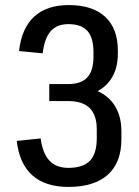

<svg xmlns="http://www.w3.org/2000/svg" viewBox="-20 -728 549 756"><path d="M249 8Q158 8 107 -38Q56 -84 46 -173L140 -183Q148 -124 174.5 -95.5Q201 -67 249 -67Q307 -67 334 -95Q361 -123 361 -183V-219Q361 -275 333 -302.5Q305 -330 249 -330H174V-397H249Q300 -397 324 -423.5Q348 -450 348 -504V-523Q348 -580 324 -606.5Q300 -633 249 -633Q204 -633 179.5 -605Q155 -577 148 -518L55 -527Q65 -617 114.5 -662.5Q164 -708 251 -708Q344 -708 394 -662Q444 -616 444 -529V-516Q444 -456 416 -415Q388 -374 335 -357L334 -380Q394 -364 426 -320.5Q458 -277 458 -211V-180Q458 -88 404.5 -40Q351 8 249 8Z"/></svg>

Font: Pathway Extreme Condensed Medium
Style: Regular
Weight: 500
Width: 3
Version: Version 1.001;gftools[0.9.26]